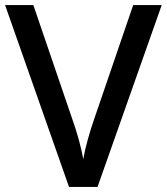

<svg xmlns="http://www.w3.org/2000/svg" viewBox="-20 -734 655 754"><path d="M615 -714 363 0H251L0 -714H111L264 -266Q277 -230 289 -187Q301 -144 307 -109Q313 -144 325 -187Q337 -230 350 -267L503 -714Z"/></svg>

Font: Noto Sans Sinhala Medium
Style: Regular
Weight: 500
Designer: Jelle Bosma - Monotype Design Team
Foundry: Monotype Imaging Inc.
Version: Version 2.006; ttfautohint (v1.8.4.7-5d5b)